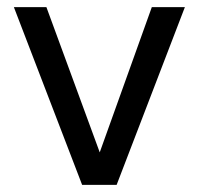

<svg xmlns="http://www.w3.org/2000/svg" viewBox="-20 -520 558 540"><path d="M19 -500H110.5L260.5 -91.5L407 -500H500L308 0H211Z"/></svg>

Font: Overused Grotesk
Style: Regular
Weight: 450
Version: Version 0.004